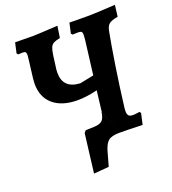

<svg xmlns="http://www.w3.org/2000/svg" viewBox="-145 -757 914 1023"><g transform="rotate(-20 312.0 -245.5)"><path d="M624 -649 616 -584Q579 -578 565 -566Q551 -554 546 -523Q533 -456 515.5 -342.5Q498 -229 486 -130Q483 -111 483 -97Q483 -79 490 -71.5Q497 -64 514 -64Q525 -64 537 -66Q549 -68 552 -68L558 -60L544 3Q463 0 412 0L363 -136L377 -254Q315 -239 265 -239Q177 -239 127.5 -281Q78 -323 78 -399Q78 -408 80 -430L93 -535L95 -556Q95 -569 91 -573.5Q87 -578 76 -578L49 -577L43 -585L56 -643L157 -642Q179 -642 298 -649L288 -583Q263 -578 251 -571.5Q239 -565 233 -551Q227 -537 223 -508L215 -447Q212 -429 212 -413Q212 -324 308 -319L387 -335L411 -528L413 -556Q413 -569 408 -573.5Q403 -578 389 -578L358 -577L351 -585L364 -643Q384 -642 481 -642Q505 -642 624 -649ZM362 -138 412 0Q368 0 349 16.5Q330 33 318 79L298 151L212 158L239 -62L249 -74L299 -76Q330 -77 344 -90.5Q358 -104 362 -138Z"/></g></svg>

Font: Alegreya SC
Style: Bold Italic
Weight: 700
Italic angle: -7°
Designer: Juan Pablo del Peral
Foundry: Huerta Tipografica
Version: Version 2.007; ttfautohint (v1.6)